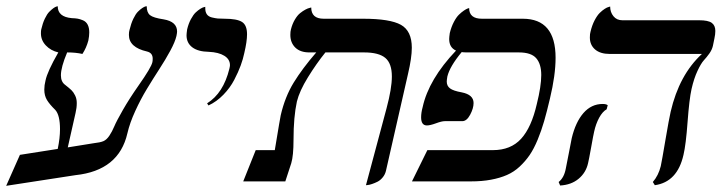

<svg xmlns="http://www.w3.org/2000/svg" viewBox="-54 -581 2311 615"><path d="M245.1 -122.1Q267.1 -124.5 277.3 -128.9Q287.6 -133.3 296.4 -146.5Q305.2 -159.7 312 -176Q318.8 -192.4 339.6 -228.8Q360.4 -265.1 389.2 -306.2Q430.7 -365.2 434.1 -381.8Q435.1 -385.7 435.1 -393.1Q435.1 -411.6 417 -416Q358.9 -429.2 358.9 -469.2Q358.9 -479 360.8 -484.9Q365.7 -505.4 373 -520.8Q380.4 -536.1 387.7 -543.5Q395 -550.8 401.6 -555.2Q408.2 -559.6 412.1 -560.5L416 -561Q416 -541 426.5 -532.5Q437 -523.9 470.2 -519Q513.2 -511.7 513.2 -480Q513.2 -475.6 511.2 -465.8Q506.8 -446.8 491.5 -418.5Q476.1 -390.1 456.3 -359.6Q436.5 -329.1 416.5 -296.1Q396.5 -263.2 379.2 -225.3Q361.8 -187.5 354 -153.8Q326.7 -34.7 188 -20L-34.2 14.2L9.8 -85L130.9 -104Q138.2 -138.7 138.2 -167Q138.2 -212.4 123 -229Q105 -246.6 96.4 -260.7Q87.9 -274.9 87.9 -293.9Q87.9 -308.1 91.8 -323.2Q97.7 -352.1 132.8 -413.1Q108.4 -418.9 92.8 -435.5Q77.1 -452.1 77.1 -474.1Q77.1 -482.9 78.1 -486.8Q82.5 -506.3 89.6 -521.2Q96.7 -536.1 103.8 -543.2Q110.8 -550.3 116.9 -554.7Q123 -559.1 127 -560.1L130.9 -561Q130.9 -526.9 175.8 -522.9Q187.5 -522.5 194.8 -521.2Q202.1 -520 211.9 -515.9Q221.7 -511.7 226.8 -502Q231.9 -492.2 231.9 -477.1Q231.9 -465.8 229 -451.2Q222.7 -427.7 210 -408.2Q189 -413.1 161.1 -413.1Q141.1 -365.7 141.1 -339.8Q141.1 -318.8 154.8 -309.1Q168.5 -298.3 174.8 -292.2Q181.2 -286.1 186.5 -275.4Q191.9 -264.6 191.9 -251Q191.9 -235.4 188 -219.2L163.1 -108.9Z M613.8 -243.2 609.4 -250Q661.6 -282.7 680.7 -360.8Q682.6 -368.7 682.6 -372.1Q682.6 -391.1 664.6 -402.3Q646.5 -413.6 614.7 -415Q580.6 -415.5 562 -429.4Q543.5 -443.4 543.5 -467.8Q543.5 -473.1 545.4 -486.8Q549.8 -505.4 557.6 -519.8Q565.4 -534.2 573 -541.3Q580.6 -548.3 587.6 -552.7Q594.7 -557.1 599.1 -558.1L603.5 -559.1V-554.2Q603.5 -542.5 608.6 -535.2Q613.8 -527.8 624.8 -525.1Q635.7 -522.5 643.6 -521.7Q651.4 -521 665.5 -521Q705.1 -521 721.2 -510.7Q737.3 -500.5 737.3 -471.2Q737.3 -448.2 728.5 -411.1Q724.6 -392.1 717 -371.3Q709.5 -350.6 696.3 -325.2Q683.1 -299.8 661.6 -277.6Q640.1 -255.4 613.8 -243.2Z M1118.2 12.2 1184.1 -233.9Q1201.2 -297.9 1201.2 -335.9Q1201.2 -377.9 1180.2 -395.5Q1159.2 -413.1 1112.3 -413.1H988.3Q959.5 -377.4 932.4 -333.5Q905.3 -289.6 897 -255.9Q886.2 -206.5 886.2 -133.8Q886.2 -82 878.9 -58.1L859.9 0H725.1L765.1 -100.1H826.2Q844.2 -209 845.2 -211.9Q858.9 -271 886.7 -316.4Q914.6 -361.8 959 -413.1H937Q907.7 -413.1 891.8 -428.7Q876 -444.3 876 -469.2Q876 -480 877.9 -486.8Q882.3 -504.4 890.4 -518.1Q898.4 -531.7 907.2 -538.8Q916 -545.9 924.3 -550.3Q932.6 -554.7 938 -555.7L942.9 -557.1Q942.9 -521 982.9 -521H1108.9Q1195.3 -521 1230.2 -501.5Q1265.1 -481.9 1265.1 -428.2Q1265.1 -396 1252.9 -344.2L1182.1 -33.2Q1179.2 -21.5 1171.6 -12.5Q1164.1 -3.4 1155.3 1Q1146.5 5.4 1137.9 8.3Q1129.4 11.2 1123.5 11.7Z M1665.5 -248Q1679.7 -304.7 1679.7 -340.8Q1679.7 -376 1663.6 -394.5Q1647.5 -413.1 1607.9 -413.1H1442.9Q1430.7 -413.1 1424.8 -414.1Q1386.7 -368.2 1378.9 -335.9Q1377 -324.2 1377 -319.8Q1377 -305.7 1387.5 -297.9Q1397.9 -290 1424.8 -285.2Q1462.9 -277.8 1462.9 -251Q1462.9 -233.9 1451.9 -213.4Q1440.9 -192.9 1426.8 -192.9H1370.6Q1360.8 -192.9 1342.3 -186Q1323.7 -179.2 1313.5 -179.2Q1294.9 -179.2 1294.9 -205.1Q1294.9 -220.2 1299.8 -237.8Q1319.3 -327.1 1406.7 -418.9Q1384.8 -428.7 1384.8 -456.1Q1384.8 -461.4 1386.7 -475.1Q1391.6 -495.1 1399.7 -510.5Q1407.7 -525.9 1416 -533.9Q1424.3 -542 1431.9 -547.1Q1439.5 -552.2 1443.8 -553.7L1448.7 -555.2Q1448.7 -521 1489.7 -521H1620.6Q1725.6 -521 1725.6 -396Q1725.6 -340.3 1707.5 -265.1Q1697.8 -223.6 1689 -193.1Q1680.2 -162.6 1668.2 -133.5Q1656.2 -104.5 1642.6 -84.5Q1628.9 -64.5 1610.6 -47.4Q1592.3 -30.3 1569.8 -20.5Q1547.4 -10.7 1518.8 -5.4Q1490.2 0 1454.6 0H1265.6L1314.9 -100.1H1524.9Q1582 -100.1 1615.2 -136.5Q1648.4 -172.9 1665.5 -248Z M2161.1 -295.9Q2153.8 -263.2 2148.4 -190.4Q2143.1 -117.7 2135.3 -85Q2115.7 2 2043.5 12.2L2037.1 2Q2055.2 -19 2062.5 -48.8Q2066.4 -66.9 2077.6 -133.5Q2088.9 -200.2 2094.2 -223.1Q2121.6 -341.3 2194.3 -408.2H1899.4Q1868.7 -408.2 1852.1 -422.6Q1835.4 -437 1835.4 -460.9Q1835.4 -473.1 1837.4 -479Q1842.3 -500 1850.6 -515.9Q1858.9 -531.7 1867.2 -539.8Q1875.5 -547.9 1883.1 -552.7Q1890.6 -557.6 1895.5 -558.6L1900.4 -560.1Q1900.4 -542 1910.9 -529.1Q1921.4 -516.1 1939.5 -516.1H2185.5Q2214.4 -516.1 2225.8 -507.8Q2237.3 -499.5 2237.3 -481.9Q2237.3 -471.2 2234.4 -458L2229.5 -434.1Q2226.6 -421.4 2218 -409.4Q2209.5 -397.5 2200.4 -387.7Q2191.4 -377.9 2180.2 -354Q2168.9 -330.1 2161.1 -295.9ZM1849.1 -159.2Q1846.7 -149.4 1839.4 -108.4Q1832 -67.4 1829.6 -58.1Q1822.8 -27.8 1799.3 -8.3Q1775.9 11.2 1740.2 13.2L1735.4 2Q1752.9 -11.7 1758.3 -41Q1760.3 -51.3 1768.1 -90.8Q1775.9 -130.4 1777.3 -138.2Q1789.6 -189.9 1814.9 -219Q1840.3 -248 1876.5 -248Q1887.2 -248 1892.6 -244.1L1889.2 -231Q1876 -223.6 1865.2 -203.9Q1854.5 -184.1 1849.1 -159.2Z"/></svg>

Font: Common Serif News
Style: Italic
Weight: 450
Italic angle: -12°
Designer: Philipp H. Poll, Khaled Hosny
Foundry: Stefan Peev, Context Ltd.
Version: Version 1.026